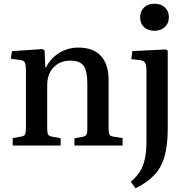

<svg xmlns="http://www.w3.org/2000/svg" viewBox="-20 -780 1008 1029"><path d="M48 0V-40L93 -48Q109 -50 114 -59.5Q119 -69 119 -96V-398Q119 -433 113 -445Q107 -457 85 -459L38 -465L44 -506L208 -517L219 -510L223 -418H226Q251 -468 297.5 -496.5Q344 -525 399 -525Q480 -525 521 -480Q562 -435 562 -352V-88Q562 -66 567.5 -57.5Q573 -49 593 -47L637 -40V0H379V-39L419 -46Q437 -49 442.5 -57Q448 -65 448 -88V-333Q448 -400 428 -427.5Q408 -455 357 -455Q302 -455 267.5 -419.5Q233 -384 233 -322V-91Q233 -69 237.5 -60Q242 -51 257 -48L305 -39V0ZM807 -615Q773 -615 752 -634.5Q731 -654 731 -687Q731 -719 751.5 -739.5Q772 -760 807 -760Q843 -760 864 -740Q885 -720 885 -688Q885 -655 863.5 -635Q842 -615 807 -615ZM706 229 681 194Q713 167 731 137.5Q749 108 757 68.5Q765 29 765 -27V-395Q765 -431 758 -443Q751 -455 729 -458L684 -463L689 -506L868 -515L879 -509V-94Q879 -4 862.5 56Q846 116 808.5 156.5Q771 197 706 229Z"/></svg>

Font: Literata 36pt Medium
Style: Regular
Weight: 500
Designer: Latin by Veronika Burian and Jose Scaglione. Greek by Irene Vlachou. Cyrillic by Vera Evstafieva.
Foundry: TypeTogether
Version: Version 3.002